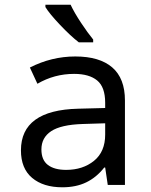

<svg xmlns="http://www.w3.org/2000/svg" viewBox="-20 -786 640 816"><path d="M69 -147Q69 -318 312 -324L427 -327V-349Q427 -416 393 -444Q359 -472 295 -472Q211 -472 139 -430L107 -499Q199 -546 300 -546Q403 -546 457 -499.5Q511 -453 511 -359V0H438L427 -74H423Q390 -32 346.5 -11Q303 10 245 10Q164 10 116.5 -30Q69 -70 69 -147ZM427 -214V-262L331 -259Q239 -256 197.5 -228.5Q156 -201 156 -151Q156 -106 183.5 -85Q211 -64 261 -64Q332 -64 379.5 -102.5Q427 -141 427 -214ZM173 -756V-766H280Q296 -732 324.5 -689Q353 -646 376 -618V-606H315Q280 -633 235 -680.5Q190 -728 173 -756Z"/></svg>

Font: Noto Sans Mono UI
Style: Regular
Weight: 400
Monospace: yes
Designer: Monotype Design team
Foundry: Monotype Imaging Inc.
Version: Version 1.000